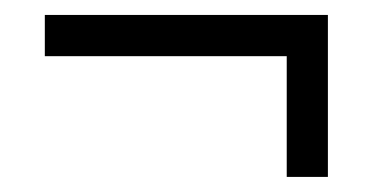

<svg xmlns="http://www.w3.org/2000/svg" viewBox="-20 -458 499 257"><path d="M40 -438H418.9V-221.2H363.8V-382.8H40Z"/></svg>

Font: LT Superior Serif
Style: Regular
Weight: 400
Designer: Daniel Lyons
Foundry: LyonsType
Version: Version 2.120;FEAKit 1.0